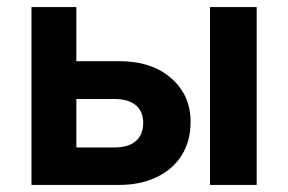

<svg xmlns="http://www.w3.org/2000/svg" viewBox="-20 -523 815 543"><path d="M69 0V-503H196V-17L101 -106H304Q343 -106 364 -124Q385 -142 385 -175Q385 -208 364 -225.5Q343 -243 304 -243H137V-350H317Q409 -350 464 -302Q519 -254 519 -179Q519 -124 494 -84Q469 -44 423 -22Q377 0 317 0ZM574 0V-503H706V0Z"/></svg>

Font: Wix Madefor Display
Style: Bold
Weight: 700
Designer: Dalton Maag Ltd
Foundry: Dalton Maag Ltd
Version: Version 3.100